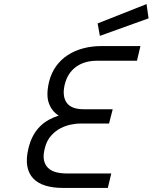

<svg xmlns="http://www.w3.org/2000/svg" viewBox="-20 -922 749 942"><path d="M509 0H288Q241 0 204 -11Q167 -22 144 -45.5Q121 -69 114 -106Q107 -143 120 -196Q129 -232 143.5 -258Q158 -284 177.5 -303Q197 -322 220 -334.5Q243 -347 268 -355Q235 -375 220 -415Q205 -455 221 -522Q232 -565 255.5 -597.5Q279 -630 313 -652Q347 -674 389 -685Q431 -696 478 -696H669L652 -624H457Q394 -624 353 -594Q312 -564 298 -509Q284 -452 306.5 -419Q329 -386 391 -386H533L515 -316H373Q355 -316 329 -311Q303 -306 277.5 -293Q252 -280 230.5 -256Q209 -232 200 -195Q191 -161 195.5 -137.5Q200 -114 215 -99Q230 -84 253.5 -77.5Q277 -71 307 -71H526ZM699 -902 709 -832 470 -746 459 -807Z"/></svg>

Font: Panefresco 400wt
Style: Italic
Weight: 400
Foundry: Campivisivi & Chank Co
Version: Version 1.001